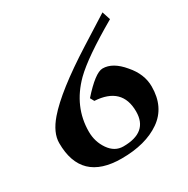

<svg xmlns="http://www.w3.org/2000/svg" viewBox="-142 -733 837 857"><g transform="rotate(-30 276.0 -304.0)"><path d="M178 -177Q178 -125 206.5 -84Q235 -43 279 -43Q406 -43 406 -150Q406 -276 268 -284L257 -304Q334 -391 372 -391Q424 -391 473 -332Q522 -276 522 -212Q522 -106 446 -53Q370 0 246 0Q38 0 38 -199Q38 -252 88 -310Q162 -396 353 -517L497 -608L511 -565Q341 -467 276 -403Q178 -305 178 -177Z"/></g></svg>

Font: Fedorovsk Unicode
Style: Medium
Weight: 500
Designer: Aleksandr Andreev and Nikita Simmons
Version: Version 3.2